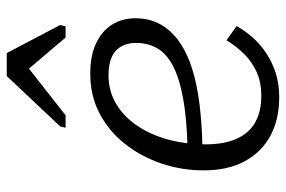

<svg xmlns="http://www.w3.org/2000/svg" viewBox="-159 -675 846 568"><g transform="rotate(-90 264.0 -391.0)"><path d="M260 12Q195 12 146.5 -14Q98 -40 71 -90Q44 -140 44 -211Q44 -277 64.5 -337Q85 -397 122.5 -444.5Q160 -492 212.5 -519.5Q265 -547 330 -547Q384 -547 420.5 -529.5Q457 -512 475.5 -482Q494 -452 494 -413Q494 -365 469 -328Q444 -291 395 -266Q346 -241 272 -228.5Q198 -216 100 -215L106 -259Q194 -261 255 -272Q316 -283 352.5 -302Q389 -321 405 -348.5Q421 -376 421 -412Q421 -438 410 -456.5Q399 -475 378 -484Q357 -493 325 -493Q279 -493 241 -470.5Q203 -448 176 -408Q149 -368 135 -316Q121 -264 121 -205Q121 -150 138 -113Q155 -76 187 -58.5Q219 -41 264 -41Q305 -41 335.5 -55Q366 -69 389 -92.5Q412 -116 429 -144L471 -114Q449 -75 417.5 -47Q386 -19 346.5 -3.5Q307 12 260 12ZM391 -794H323L174 -636L170 -620H207L365 -744L324 -753L437 -620H470L474 -636Z"/></g></svg>

Font: Roboto Serif Light
Style: Italic
Weight: 300
Italic angle: -10°
Version: Version 1.007